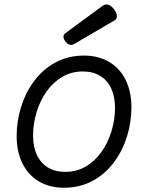

<svg xmlns="http://www.w3.org/2000/svg" viewBox="-20 -843 640 873"><path d="M464.4 -822.8Q481 -822.8 497.1 -802.7Q511.7 -783.7 511.7 -769.5Q511.7 -756.8 501 -750.5L318.4 -643.6Q309.6 -638.7 302.7 -638.7Q291 -638.7 280.3 -650.9Q268.6 -664.1 268.6 -676.3Q268.6 -685.5 276.4 -691.4L446.3 -816.4Q455.1 -822.8 464.4 -822.8ZM577.6 -355.5Q577.6 -289.6 558.3 -225.6Q539.1 -161.6 502 -110.4Q461.4 -53.7 402.8 -21.5Q344.2 10.7 271 10.7Q205.6 10.7 156.7 -18.3Q107.9 -47.4 81.8 -100.6Q55.7 -153.8 55.7 -224.1Q55.7 -290 75 -354Q94.2 -418 131.3 -469.2Q171.9 -525.9 230.5 -558.1Q289.1 -590.3 362.3 -590.3Q427.7 -590.3 476.6 -561.3Q525.4 -532.2 551.5 -479Q577.6 -425.8 577.6 -355.5ZM192.9 -428.7Q162.6 -386.7 146.5 -333.5Q130.4 -280.3 130.4 -227.1Q130.4 -175.8 147.9 -138.4Q165.5 -101.1 198.2 -81.3Q231 -61.5 276.4 -61.5Q327.6 -61.5 369.1 -85.4Q410.6 -109.4 440.4 -150.9Q470.7 -192.9 486.8 -246.1Q502.9 -299.3 502.9 -352.5Q502.9 -403.8 485.4 -441.2Q467.8 -478.5 435.1 -498.3Q402.3 -518.1 356.9 -518.1Q305.7 -518.1 264.2 -494.1Q222.7 -470.2 192.9 -428.7Z"/></svg>

Font: Courier Prime Sans
Style: Italic
Weight: 400
Italic angle: -10°
Designer: Alan Dague-Greene
Foundry: Quote-Unquote Apps
Version: Version 3.020